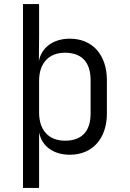

<svg xmlns="http://www.w3.org/2000/svg" viewBox="-20 -750 640 943"><path d="M93 173H172V-100C185 -32 242 10 323 10C433 10 505 -68 505 -193V-356C505 -481 434 -560 323 -560C243 -560 184 -518 171 -450L172 -573V-730H93ZM299 -59C220 -59 172 -110 172 -197V-353C172 -440 220 -491 299 -491C378 -491 425 -448 425 -356V-193C425 -101 378 -59 299 -59Z"/></svg>

Font: JetBrains Mono Light
Style: Regular
Weight: 336
Monospace: yes
Designer: Philipp Nurullin, Konstantin Bulenkov
Foundry: JetBrains
Version: Version 2.305